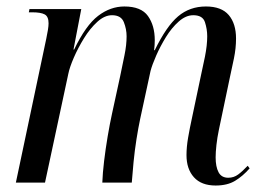

<svg xmlns="http://www.w3.org/2000/svg" viewBox="-20 -564 812 593"><path d="M646 9Q602 9 579 -16.5Q556 -42 556 -85Q556 -110 561 -139Q566 -168 573 -200L600 -328Q606 -354 613 -389Q620 -424 620 -452Q620 -474 613 -495.5Q606 -517 577 -517Q554 -517 532 -497.5Q510 -478 492.5 -449.5Q475 -421 462.5 -392.5Q450 -364 445 -345L413 -197Q407 -169 401.5 -134Q396 -99 392.5 -63.5Q389 -28 387 0H296Q297 -29 301.5 -66.5Q306 -104 312.5 -142.5Q319 -181 326 -213L351 -328Q358 -362 364.5 -393.5Q371 -425 371 -452Q371 -474 362.5 -495.5Q354 -517 326 -517Q303 -517 280.5 -496.5Q258 -476 239.5 -446Q221 -416 208 -386Q195 -356 191 -336L119 0H29L123 -445Q126 -459 128 -471.5Q130 -484 130 -492Q130 -513 118 -519.5Q106 -526 79 -526H69L71 -536H231L207 -411H209Q245 -486 283 -515Q321 -544 364 -544Q416 -544 437 -514.5Q458 -485 458 -440Q458 -433 457.5 -425Q457 -417 456 -409H458Q494 -483 530 -513.5Q566 -544 616 -544Q664 -544 686.5 -517.5Q709 -491 709 -445Q709 -415 702.5 -383.5Q696 -352 690 -325L656 -163Q651 -139 648.5 -116.5Q646 -94 646 -78Q646 -49 655 -32Q664 -15 685 -15Q702 -15 715.5 -25Q729 -35 745 -52L751 -44Q730 -20 706 -5.5Q682 9 646 9Z"/></svg>

Font: Noto Serif Display Condensed
Style: Italic
Weight: 400
Width: 3
Italic angle: -12°
Designer: Monotype Design Team
Foundry: Monotype Imaging Inc.
Version: Version 2.009